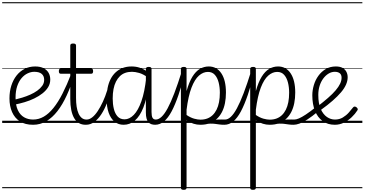

<svg xmlns="http://www.w3.org/2000/svg" viewBox="-20 -1130 3351 1765"><path d="M284 17Q211 17 163 -14Q115 -45 91 -100Q67 -155 67 -225Q67 -289 84 -342.5Q101 -396 132 -435.5Q163 -475 206.5 -497Q250 -519 303 -519Q351 -519 382 -502.5Q413 -486 427.5 -459Q442 -432 442 -399Q442 -361 423 -329.5Q404 -298 371 -272Q338 -246 296 -225.5Q254 -205 207 -191Q160 -177 114 -168L112 -213Q146 -221 184 -232.5Q222 -244 258 -260Q294 -276 322.5 -296.5Q351 -317 368.5 -341.5Q386 -366 386 -396Q386 -432 363 -451Q340 -470 295 -470Q265 -470 234 -455.5Q203 -441 178 -411.5Q153 -382 138 -337.5Q123 -293 123 -232Q123 -162 144 -117.5Q165 -73 201.5 -52Q238 -31 284 -31Q294 -31 299.5 -23.5Q305 -16 305 -7Q305 2 299.5 9.5Q294 17 284 17ZM0 590H488V600H0ZM0 -20H488V0H0ZM0 -505H488V-500H0ZM0 -1110H488V-1100H0Z M284 17Q275 17 270.5 9.5Q266 2 266 -7Q266 -16 270.5 -23.5Q275 -31 284 -31Q336 -31 382 -57.5Q428 -84 471 -137Q514 -190 554.5 -269.5Q595 -349 636 -455Q640 -464 648.5 -464Q657 -464 663.5 -458Q670 -452 666 -443Q632 -338 593.5 -253.5Q555 -169 508 -108.5Q461 -48 405.5 -15.5Q350 17 284 17ZM488 590V600ZM488 -20V0ZM488 -505V-500ZM488 -1110V-1100Z M768 17Q732 17 705.5 1.5Q679 -14 661.5 -44.5Q644 -75 635 -119Q626 -163 626 -221V-452H540Q530 -452 525.5 -457.5Q521 -463 521 -476Q521 -488 525.5 -494Q530 -500 540 -500H626V-711Q626 -721 632.5 -725.5Q639 -730 653 -730Q666 -730 672.5 -725.5Q679 -721 679 -711V-500H817Q827 -500 831.5 -494Q836 -488 836 -476Q836 -463 831.5 -457.5Q827 -452 817 -452H679V-230Q679 -186 684.5 -149.5Q690 -113 702 -86.5Q714 -60 732 -45.5Q750 -31 775 -31Q785 -31 790 -23.5Q795 -16 794.5 -7Q794 2 787.5 9.5Q781 17 768 17ZM488 590H876V600H488ZM488 -20H876V0H488ZM488 -505H876V-500H488ZM488 -1110H876V-1100H488Z M770 17Q760 17 754.5 9.5Q749 2 749.5 -7Q750 -16 757 -23.5Q764 -31 777 -31Q802 -31 828 -51.5Q854 -72 878.5 -109Q903 -146 925.5 -194.5Q948 -243 966 -301Q969 -310 977 -311.5Q985 -313 991.5 -308.5Q998 -304 996 -293Q983 -236 962 -180.5Q941 -125 912 -80.5Q883 -36 847.5 -9.5Q812 17 770 17ZM876 590V600ZM876 -20V0ZM876 -505V-500ZM876 -1110V-1100Z M1116 17Q1068 17 1033 -11.5Q998 -40 979 -93.5Q960 -147 960 -223Q960 -275 969 -320.5Q978 -366 996.5 -402.5Q1015 -439 1043 -465Q1071 -491 1107.5 -505Q1144 -519 1190 -519Q1230 -519 1264.5 -507.5Q1299 -496 1337 -471V-419Q1296 -449 1259 -459.5Q1222 -470 1193 -470Q1159 -470 1131 -460Q1103 -450 1082 -429.5Q1061 -409 1046 -379.5Q1031 -350 1023.5 -311Q1016 -272 1016 -224Q1016 -173 1026.5 -129.5Q1037 -86 1061 -59.5Q1085 -33 1125 -33Q1170 -33 1210 -74Q1250 -115 1280 -200Q1310 -285 1324 -416L1344 -349Q1330 -223 1298 -142Q1266 -61 1220 -22Q1174 17 1116 17ZM1407 17Q1387 17 1371 11.5Q1355 6 1344 -7Q1333 -20 1327 -41.5Q1321 -63 1321 -95V-496Q1321 -506 1327.5 -510.5Q1334 -515 1347 -515Q1361 -515 1367 -510.5Q1373 -506 1373 -496V-100Q1373 -64 1382 -47.5Q1391 -31 1413 -31Q1423 -31 1427.5 -23.5Q1432 -16 1431.5 -7Q1431 2 1425 9.5Q1419 17 1407 17ZM876 590H1511V600H876ZM876 -20H1511V0H876ZM876 -505H1511V-500H876ZM876 -1110H1511V-1100H876Z M1405 17Q1395 17 1389.5 9.5Q1384 2 1384.5 -7Q1385 -16 1392 -23.5Q1399 -31 1412 -31Q1438 -31 1465 -56Q1492 -81 1521 -134.5Q1550 -188 1582.5 -273Q1615 -358 1652 -477Q1655 -487 1663.5 -488.5Q1672 -490 1679 -485Q1686 -480 1683 -469Q1652 -349 1621 -258Q1590 -167 1557.5 -106Q1525 -45 1487.5 -14Q1450 17 1405 17ZM1511 590V600ZM1511 -20V0ZM1511 -505V-500ZM1511 -1110V-1100Z M2041 17Q2016 17 1995.5 14Q1975 11 1955.5 8.5Q1936 6 1912.5 6.5Q1889 7 1856 14L1886 -15Q1913 -23 1937.5 -26.5Q1962 -30 1982.5 -31Q2003 -32 2020 -31.5Q2037 -31 2048 -31Q2057 -31 2061 -23.5Q2065 -16 2063.5 -7Q2062 2 2056 9.5Q2050 17 2041 17ZM1668 615Q1655 615 1649 610.5Q1643 606 1643 596V-496Q1643 -506 1649.5 -510.5Q1656 -515 1670 -515Q1683 -515 1689 -510.5Q1695 -506 1695 -496V-293Q1718 -375 1748.5 -424.5Q1779 -474 1817 -496.5Q1855 -519 1899 -519Q1973 -519 2015 -455.5Q2057 -392 2057 -279Q2057 -227 2048 -181.5Q2039 -136 2020 -99.5Q2001 -63 1973 -37Q1945 -11 1907.5 3Q1870 17 1822 17Q1790 17 1759.5 7.5Q1729 -2 1695 -24V596Q1695 606 1688.5 610.5Q1682 615 1668 615ZM1695 -73Q1732 -48 1765 -39Q1798 -30 1823 -30Q1857 -30 1885 -40.5Q1913 -51 1934.5 -71.5Q1956 -92 1971 -122Q1986 -152 1993.5 -191Q2001 -230 2001 -278Q2001 -328 1990 -371.5Q1979 -415 1955 -442Q1931 -469 1891 -469Q1848 -469 1809 -435Q1770 -401 1740.5 -324.5Q1711 -248 1695 -121ZM1511 590H2148V600H1511ZM1511 -20H2148V0H1511ZM1511 -505H2148V-500H1511ZM1511 -1110H2148V-1100H1511Z M2042 17Q2032 17 2026.5 9.5Q2021 2 2021.5 -7Q2022 -16 2029 -23.5Q2036 -31 2049 -31Q2075 -31 2102 -56Q2129 -81 2158 -134.5Q2187 -188 2219.5 -273Q2252 -358 2289 -477Q2292 -487 2300.5 -488.5Q2309 -490 2316 -485Q2323 -480 2320 -469Q2289 -349 2258 -258Q2227 -167 2194.5 -106Q2162 -45 2124.5 -14Q2087 17 2042 17ZM2148 590V600ZM2148 -20V0ZM2148 -505V-500ZM2148 -1110V-1100Z M2678 17Q2653 17 2632.5 14Q2612 11 2592.5 8.5Q2573 6 2549.5 6.5Q2526 7 2493 14L2523 -15Q2550 -23 2574.5 -26.5Q2599 -30 2619.5 -31Q2640 -32 2657 -31.5Q2674 -31 2685 -31Q2694 -31 2698 -23.5Q2702 -16 2700.5 -7Q2699 2 2693 9.5Q2687 17 2678 17ZM2305 615Q2292 615 2286 610.5Q2280 606 2280 596V-496Q2280 -506 2286.5 -510.5Q2293 -515 2307 -515Q2320 -515 2326 -510.5Q2332 -506 2332 -496V-293Q2355 -375 2385.5 -424.5Q2416 -474 2454 -496.5Q2492 -519 2536 -519Q2610 -519 2652 -455.5Q2694 -392 2694 -279Q2694 -227 2685 -181.5Q2676 -136 2657 -99.5Q2638 -63 2610 -37Q2582 -11 2544.5 3Q2507 17 2459 17Q2427 17 2396.5 7.5Q2366 -2 2332 -24V596Q2332 606 2325.5 610.5Q2319 615 2305 615ZM2332 -73Q2369 -48 2402 -39Q2435 -30 2460 -30Q2494 -30 2522 -40.5Q2550 -51 2571.5 -71.5Q2593 -92 2608 -122Q2623 -152 2630.5 -191Q2638 -230 2638 -278Q2638 -328 2627 -371.5Q2616 -415 2592 -442Q2568 -469 2528 -469Q2485 -469 2446 -435Q2407 -401 2377.5 -324.5Q2348 -248 2332 -121ZM2148 590H2785V600H2148ZM2148 -20H2785V0H2148ZM2148 -505H2785V-500H2148ZM2148 -1110H2785V-1100H2148Z M2679 17Q2669 17 2663.5 9.5Q2658 2 2658.5 -7Q2659 -16 2666 -23.5Q2673 -31 2686 -31Q2703 -31 2728 -41.5Q2753 -52 2791 -77Q2829 -102 2884 -146Q2892 -152 2899.5 -149.5Q2907 -147 2911.5 -139.5Q2916 -132 2915.5 -123.5Q2915 -115 2907 -108Q2847 -58 2804.5 -31Q2762 -4 2732 6.5Q2702 17 2679 17ZM2785 590V600ZM2785 -20V0ZM2785 -505V-500ZM2785 -1110V-1100Z M3058 17Q2993 17 2946.5 -16.5Q2900 -50 2875.5 -111Q2851 -172 2851 -254Q2851 -300 2865 -347.5Q2879 -395 2907 -433.5Q2935 -472 2975 -495.5Q3015 -519 3067 -519Q3106 -519 3129.5 -505.5Q3153 -492 3164.5 -469.5Q3176 -447 3176 -420Q3176 -387 3161 -352.5Q3146 -318 3115 -281.5Q3084 -245 3038 -204.5Q2992 -164 2929 -119L2899 -151Q2954 -194 2996 -230.5Q3038 -267 3065.5 -299.5Q3093 -332 3106.5 -360.5Q3120 -389 3120 -415Q3120 -444 3103 -457Q3086 -470 3058 -470Q3028 -470 3000.5 -453.5Q2973 -437 2951.5 -408Q2930 -379 2918 -340.5Q2906 -302 2906 -257Q2906 -177 2928.5 -127.5Q2951 -78 2985.5 -54.5Q3020 -31 3059 -31Q3100 -31 3131.5 -50Q3163 -69 3186.5 -95.5Q3210 -122 3226 -143Q3233 -151 3241 -150.5Q3249 -150 3257 -144Q3265 -137 3268 -130Q3271 -123 3265 -115Q3245 -83 3213 -52.5Q3181 -22 3141.5 -2.5Q3102 17 3058 17ZM2785 590H3311V600H2785ZM2785 -20H3311V0H2785ZM2785 -505H3311V-500H2785ZM2785 -1110H3311V-1100H2785Z"/></svg>

Font: Playwrite FR Moderne Guides
Style: Regular
Weight: 400
Designer: Veronika Burian, José Scaglione
Foundry: TypeTogether
Version: Version 1.003